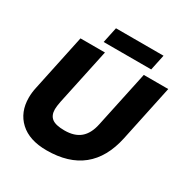

<svg xmlns="http://www.w3.org/2000/svg" viewBox="-196 -1027 1164 1203"><g transform="rotate(30 386.5 -425.0)"><path d="M299 -865H643L619 -752H275ZM43 -216Q43 -253 52 -293L138 -699H315L228 -291Q221 -254 221 -235Q221 -191 248 -170Q275 -149 339 -149Q411 -149 452.5 -184Q494 -219 509 -291L596 -699H773L687 -293Q621 15 304 15Q179 15 111 -48Q43 -111 43 -216Z"/></g></svg>

Font: Prompt Bold
Style: Bold Italic
Weight: 700
Italic angle: -12°
Designer: Katatrad Team
Foundry: CadsonDemak
Version: Version 1.000